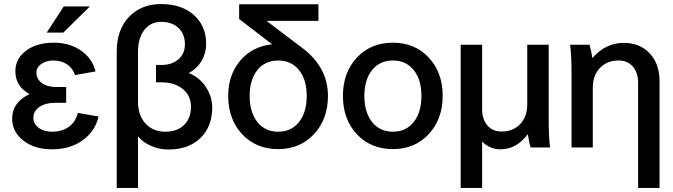

<svg xmlns="http://www.w3.org/2000/svg" viewBox="-20 -729 3327 949"><path d="M255 -221Q205 -221 175 -200.5Q145 -180 145 -146Q145 -117 171 -97.5Q197 -78 238 -78Q287 -78 320.5 -102.5Q354 -127 365 -171L467 -153Q451 -81 389 -36Q327 9 238 9Q150 9 95 -34.5Q40 -78 40 -142Q40 -223 126 -264Q56 -302 56 -377Q56 -439 109 -478.5Q162 -518 245 -518Q325 -518 381 -478.5Q437 -439 452 -376L351 -358Q340 -391 312 -410.5Q284 -430 245 -430Q208 -430 184 -413Q160 -396 160 -370Q160 -338 187 -318.5Q214 -299 255 -299H307V-221ZM211 -568 295 -697H424L293 -568Z M557 -474Q557 -582 617.5 -645.5Q678 -709 777 -709Q877 -709 938 -655Q999 -601 999 -511Q999 -467 976.5 -428.5Q954 -390 913 -368Q969 -345 999 -297Q1029 -249 1029 -198Q1029 -103 970.5 -46.5Q912 10 812 10Q768 10 727.5 -7.5Q687 -25 662 -55V200H557ZM662 -228Q662 -159 699 -118.5Q736 -78 798 -78Q856 -78 890 -111.5Q924 -145 924 -201Q924 -256 883.5 -289Q843 -322 779 -322H751V-408H779Q830 -408 862 -436Q894 -464 894 -510Q894 -561 862 -591Q830 -621 777 -621Q724 -621 693 -580.5Q662 -540 662 -471Z M1601 -255Q1601 -140 1532 -66Q1463 8 1355 8Q1246 8 1177 -65.5Q1108 -139 1108 -255Q1108 -360 1168 -430Q1228 -500 1325 -510L1162 -635V-708H1554V-626H1297L1469 -496Q1601 -399 1601 -255ZM1214 -255Q1214 -174 1252 -126Q1290 -78 1355 -78Q1420 -78 1458 -126Q1496 -174 1496 -255Q1496 -335 1458 -382.5Q1420 -430 1355 -430Q1290 -430 1252 -382.5Q1214 -335 1214 -255Z M2168 -255Q2168 -140 2099 -66Q2030 8 1922 8Q1813 8 1744 -65.5Q1675 -139 1675 -255Q1675 -371 1744 -444.5Q1813 -518 1922 -518Q2030 -518 2099 -444.5Q2168 -371 2168 -255ZM1781 -255Q1781 -174 1819 -126Q1857 -78 1922 -78Q1987 -78 2025 -126Q2063 -174 2063 -255Q2063 -335 2025 -382.5Q1987 -430 1922 -430Q1857 -430 1819 -382.5Q1781 -335 1781 -255Z M2257 -508H2363V-190Q2363 -139 2389 -109Q2415 -79 2459 -79Q2516 -79 2551 -115.5Q2586 -152 2586 -213V-508H2692V-148Q2692 -46 2699 0H2603Q2594 -28 2589 -66Q2533 9 2454 9Q2401 9 2363 -29V200H2257Z M2894 -508Q2904 -471 2908 -442Q2973 -517 3063 -517Q3143 -517 3191.5 -465Q3240 -413 3240 -328V200H3134V-318Q3134 -370 3108 -400Q3082 -430 3038 -430Q2981 -430 2945.5 -393.5Q2910 -357 2910 -295V0H2805V-360Q2805 -453 2798 -508Z"/></svg>

Font: LT Superior Semi-bold
Style: Regular
Weight: 600
Designer: Daniel Lyons
Foundry: LyonsType
Version: Version 1.0